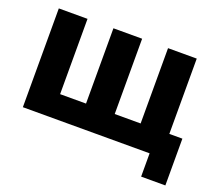

<svg xmlns="http://www.w3.org/2000/svg" viewBox="-111 -686 1102 968"><g transform="rotate(20 440.0 -202.5)"><path d="M730 125V0H50V-530H204V-126H343V-530H497V-126H636V-530H790V-126H860V125Z"/></g></svg>

Font: Golos Text VF
Style: Regular
Weight: 400
Designer: A.Korolkova, Vitaly Kuzmin
Foundry: ParaType Ltd
Version: Version 2.003